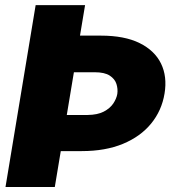

<svg xmlns="http://www.w3.org/2000/svg" viewBox="-20 -748 734 768"><path d="M122.6 -727.5H320.3L199.2 0H2ZM193.4 -605.5H383.3Q478 -605.5 538.3 -575.7Q598.6 -545.9 624 -493.9Q649.4 -441.9 638.2 -374Q627 -305.7 584.5 -253.7Q542 -201.7 471.7 -172.6Q401.4 -143.6 307.1 -143.6H117.2L140.6 -288.1H330.6Q370.1 -288.6 395 -301.5Q419.9 -314.5 432.9 -333.7Q445.8 -353 449.2 -372.1Q452.1 -392.1 445.8 -412.1Q439.5 -432.1 418.9 -445.6Q398.4 -459 358.9 -459H169.4Z"/></svg>

Font: Inter 18pt Black
Style: Italic
Weight: 900
Italic angle: -9.3988°
Designer: Rasmus Andersson
Foundry: rsms
Version: Version 4.001;git-66647c0bb